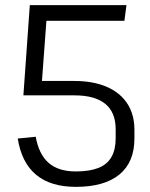

<svg xmlns="http://www.w3.org/2000/svg" viewBox="-20 -720 585 747"><path d="M275 7Q177 7 120.5 -40Q64 -87 49 -181L119 -188Q131 -120 169 -86.5Q207 -53 275 -53Q328 -53 362.5 -66.5Q397 -80 413.5 -109Q430 -138 430 -181V-217Q430 -283 389.5 -316Q349 -349 270 -349H71L116 -405H270Q314 -405 351 -396.5Q388 -388 416 -372Q444 -356 463.5 -333Q483 -310 493 -280.5Q503 -251 503 -216V-181Q503 -89 444.5 -41Q386 7 275 7ZM96 -700H472L464 -639H127L164 -685L141 -375L71 -349Z"/></svg>

Font: Pathway Extreme SemiCondensed Light
Style: Regular
Weight: 300
Width: 4
Version: Version 1.001;gftools[0.9.26]